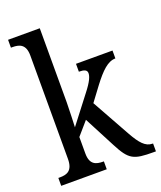

<svg xmlns="http://www.w3.org/2000/svg" viewBox="-140 -850 789 939"><g transform="rotate(-20 254.0 -380.0)"><path d="M15 0H252V-41H248C213 -41 180 -49 180 -108V-194L239 -262L323 -101C370 -10 392 0 496 0H508V-41H505C468 -41 443 -72 413 -125L301 -326L357 -401C402 -460 437 -495 477 -495V-536H287V-495C315 -495 329 -489 329 -472C329 -456 320 -432 283 -385L176 -246C176 -249 180 -339 180 -375V-760H15V-719H23C58 -719 91 -710 91 -651V-113C91 -50 59 -41 23 -41H15Z"/></g></svg>

Font: Noto Serif Ethiopic Cn
Style: Regular
Weight: 400
Width: 3
Designer: Monotype Design Team
Foundry: Monotype Imaging Inc.
Version: Version 2.102